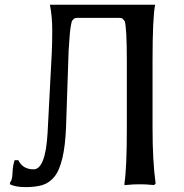

<svg xmlns="http://www.w3.org/2000/svg" viewBox="-20 -763 770 802"><path d="M21.5 0Q31.2 -9.8 32.2 -40Q33.2 -70.3 41 -93.8H56.6Q75.2 -55.7 120.1 -55.7Q169.9 -55.7 178.7 -207L196.3 -543Q198.2 -581.1 198.2 -637.2Q198.2 -693.4 188.5 -743.2H627.9Q617.2 -688.5 617.2 -508.8V-226.6Q617.2 -90.8 629.9 2V3.9L624 9.8H622.1L607.4 8.8Q592.8 6.8 563.5 6.8Q534.2 6.8 519.5 8.8L504.9 9.8L500 10.7V2Q509.8 -63.5 509.8 -226.6V-508.8Q509.8 -644.5 501 -674.8Q495.1 -681.6 491.7 -685.1Q488.3 -688.5 474.6 -688.5H305.7Q293.9 -688.5 289.6 -685.1Q285.2 -681.6 280.3 -674.8Q273.4 -650.4 270.5 -606Q267.6 -561.5 266.6 -550.8L255.9 -232.4Q250 -76.2 206.1 -23.4Q184.6 2 156.2 10.3Q127.9 18.6 86.4 18.6Q44.9 18.6 21.5 6.8Z"/></svg>

Font: GenEi LateMin P v2
Style: Medium
Weight: 500
Designer: o_tamon (Modified)
Foundry: o_tamon / Adobe Systems Incorporated / FONT 910 / Philipp H. Poll
Version: Version 2.1;Original Version 1.004